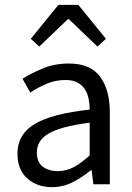

<svg xmlns="http://www.w3.org/2000/svg" viewBox="-20 -760 544 792"><path d="M194 12Q133 12 92.5 -24Q52 -60 52 -126Q52 -206 123 -248.5Q194 -291 350 -308Q350 -331 345.5 -353Q341 -375 330 -392Q319 -409 299.5 -419.5Q280 -430 250 -430Q208 -430 171 -414Q134 -398 105 -378L73 -435Q107 -457 156 -477.5Q205 -498 264 -498Q353 -498 393 -443.5Q433 -389 433 -298V0H365L358 -58H355Q320 -29 280 -8.5Q240 12 194 12ZM218 -54Q253 -54 284 -70.5Q315 -87 350 -119V-254Q289 -246 247.5 -235Q206 -224 180.5 -209Q155 -194 143.5 -174.5Q132 -155 132 -132Q132 -90 157 -72Q182 -54 218 -54ZM107 -600 221 -740H303L417 -600L382 -568L264 -681H260L142 -568Z"/></svg>

Font: SourceSansPro
Style: Book
Weight: 400
Designer: Paul D. Hunt
Foundry: Adobe Systems Incorporated
Version: Version 2.021;PS 2.000;hotconv 1.0.86;makeotf.lib2.5.63406